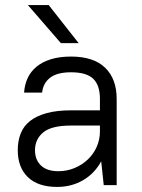

<svg xmlns="http://www.w3.org/2000/svg" viewBox="-20 -730 560 757"><path d="M205 7Q130 7 90 -31.5Q50 -70 50 -138Q50 -174 61.5 -203.5Q73 -233 98.5 -253Q124 -273 164 -284Q204 -295 260 -295H374V-340Q374 -394 347.5 -419.5Q321 -445 260 -445Q205 -445 177.5 -423.5Q150 -402 146 -365H75Q77 -396 89 -422Q101 -448 124 -467Q147 -486 181 -496.5Q215 -507 260 -507Q349 -507 394.5 -463Q440 -419 440 -340V0H389L379 -94Q353 -46 307.5 -19.5Q262 7 205 7ZM210 -55Q244 -55 274 -67.5Q304 -80 326.5 -101.5Q349 -123 361.5 -151.5Q374 -180 374 -212V-235H260Q183 -235 150.5 -208Q118 -181 118 -138Q118 -100 141.5 -77.5Q165 -55 210 -55ZM90 -710H172L290 -560H220Z"/></svg>

Font: PT Root UI Web
Style: Regular
Weight: 400
Designer: Vitaly Kuzmin
Foundry: ParaType Ltd.
Version: Version 1.000W